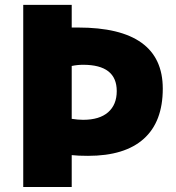

<svg xmlns="http://www.w3.org/2000/svg" viewBox="-20 -750 705 770"><path d="M73.2 0V-730.5H267.6V-639.6H293Q632.8 -639.6 632.8 -394.5Q632.8 -261.7 556.6 -193.4Q480.5 -125 333 -125Q293 -125 267.6 -127.9V0ZM267.6 -273.4Q293 -269.5 313.5 -269.5Q378.9 -269.5 413.6 -299.8Q448.2 -330.1 448.2 -384.8Q448.2 -490.2 313.5 -490.2Q290 -490.2 267.6 -485.4Z"/></svg>

Font: GenEi M Gothic v2 Black
Style: Regular
Weight: 900
Version: Version 2.0